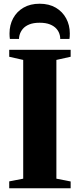

<svg xmlns="http://www.w3.org/2000/svg" viewBox="-20 -1010 428 1030"><path d="M104.5 -51.5V-688.5L29.5 -705.5V-743H359V-705.5L282.5 -688.5V-51.5L359 -36.5V0H29.5V-37ZM192.5 -990Q243 -990 279.2 -968.8Q315.5 -947.5 335 -911.2Q354.5 -875 354.5 -830.5Q354.5 -821 354 -814.5Q353.5 -808 352.5 -801H303Q303 -805 302.8 -810Q302.5 -815 301 -820.5Q296.5 -840 283.5 -855Q270.5 -870 248.2 -879Q226 -888 192.5 -888Q159.5 -888 137.2 -879Q115 -870 102.2 -854.8Q89.5 -839.5 84.5 -820.5Q83 -815 82.5 -810Q82 -805 82 -801H33Q32 -808 31.5 -814.8Q31 -821.5 31 -830.5Q31 -875.5 50.5 -911.8Q70 -948 106.2 -969Q142.5 -990 192.5 -990Z"/></svg>

Font: Merriweather 96pt Black
Style: Regular
Weight: 900
Version: Version 2.100